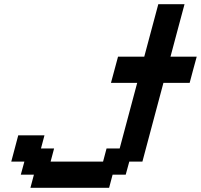

<svg xmlns="http://www.w3.org/2000/svg" viewBox="-20 -895 957 915"><path d="M125 0H500L516.6 -62.5H579.1L596.2 -125H658.7Q675.3 -187.5 708.7 -312.5Q742.2 -437.5 758.8 -500H883.8Q889.2 -520.5 900.4 -562.3Q911.6 -604 917.5 -625H792.5Q803.7 -667 825.9 -750.2Q848.1 -833.5 859.4 -875H734.4Q723.1 -833 700.9 -750Q678.7 -667 667.5 -625H542.5Q537.1 -604 525.6 -562.3Q514.2 -520.5 508.8 -500H633.8L550.3 -187.5H487.8L471.2 -125H221.2L237.8 -187.5H175.3L191.9 -250H66.9Q61.5 -229 50.3 -187.3Q39.1 -145.5 33.7 -125H96.2L79.1 -62.5H141.6Z"/></svg>

Font: Faithful 32x
Style: Oblique
Weight: 400
Foundry: Faithful Resource Pack
Version: Version 1.0; January 27, 2023